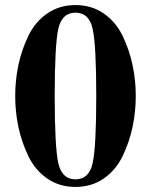

<svg xmlns="http://www.w3.org/2000/svg" viewBox="-20 -726 596 758"><path d="M52.5 -225.5Q40 -285 40 -347Q40 -409 52.5 -468.5Q65 -528 91.5 -583.5Q118 -639 166 -672.5Q214 -706 278 -706Q342 -706 390 -672.5Q438 -639 464.5 -583.5Q491 -528 503.5 -468.5Q516 -409 516 -347Q516 -285 503.5 -225.5Q491 -166 464.5 -110.5Q438 -55 390 -21.5Q342 12 278 12Q214 12 166 -21.5Q118 -55 91.5 -110.5Q65 -166 52.5 -225.5ZM210 -611Q196 -546 196 -347Q196 -148 210 -83Q224 -18 278 -18Q332 -18 346 -83Q360 -148 360 -347Q360 -546 346 -611Q332 -676 278 -676Q224 -676 210 -611Z"/></svg>

Font: Justus
Style: Bold
Weight: 700
Version: Version 001.001